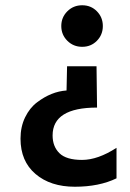

<svg xmlns="http://www.w3.org/2000/svg" viewBox="-20 -538 496 730"><path d="M348.5 -495Q371 -472 371 -439Q371 -406 348.5 -383Q326 -360 292.5 -360Q259 -360 236 -383Q213 -406 213 -439Q213 -472 236 -495Q259 -518 292.5 -518Q326 -518 348.5 -495ZM423 140Q357 172 264.5 172Q172 172 115 123.5Q58 75 58 -11Q58 -56 75.5 -92Q93 -128 121 -149Q175 -190 233 -194L235 -286H347L349 -129Q180 -129 180 -23Q180 19 206 44.5Q232 70 292 70Q352 70 423 24Z"/></svg>

Font: Hind Colombo SemiBold
Style: Regular
Weight: 600
Designer: Jyotish Sonowal, Aditi Pimprikar
Foundry: Indian Type Foundry
Version: Version 1.000;PS 1.0;hotconv 1.0.86;makeotf.lib2.5.63406; tt